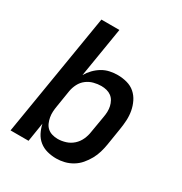

<svg xmlns="http://www.w3.org/2000/svg" viewBox="-173 -863 946 998"><g transform="rotate(30 300.0 -363.5)"><path d="M305 8Q277 8 250.5 1Q224 -6 203.5 -22.5Q183 -39 171 -62.5Q159 -86 153 -113L135 0H27L148 -735H256L207 -436Q219 -457 236.5 -475Q254 -493 275 -505.5Q296 -518 319.5 -523Q343 -528 366 -528Q395 -528 422.5 -520.5Q450 -513 470 -495.5Q490 -478 502 -453.5Q514 -429 519 -402Q524 -375 522.5 -346Q521 -317 516 -288L500 -188Q496 -164 489 -140Q482 -116 469.5 -93.5Q457 -71 440 -51Q423 -31 400.5 -17.5Q378 -4 353.5 2Q329 8 305 8ZM261 -84Q284 -84 308 -91.5Q332 -99 351 -116Q370 -133 380.5 -156.5Q391 -180 394 -203L411 -303Q414 -319 414.5 -335.5Q415 -352 411.5 -367.5Q408 -383 400.5 -396.5Q393 -410 381 -419Q369 -428 353.5 -432Q338 -436 321 -436Q299 -436 276 -430Q253 -424 234 -409.5Q215 -395 204 -373.5Q193 -352 189 -329L173 -229Q170 -212 169 -195Q168 -178 171 -161.5Q174 -145 180.5 -130Q187 -115 198.5 -104.5Q210 -94 226.5 -89Q243 -84 261 -84Z"/></g></svg>

Font: Iosevka SmBd Ex Obl
Style: Regular
Weight: 600
Width: 7
Italic angle: -9°
Monospace: yes
Designer: Belleve Invis
Foundry: Belleve Invis
Version: Version 32.5.0; ttfautohint (v1.8.4)